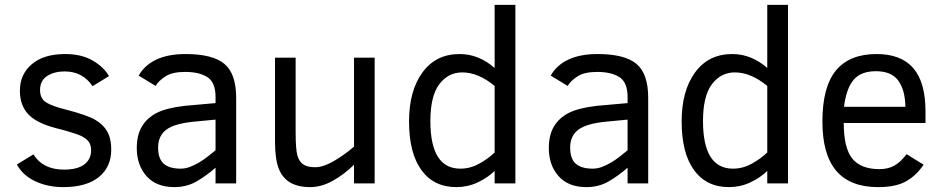

<svg xmlns="http://www.w3.org/2000/svg" viewBox="-20 -747 3840 782"><path d="M433.1 -138.2Q433.1 -66.4 382.3 -25.6Q331.5 15.1 237.8 15.1Q173.8 15.1 123 -9Q72.3 -33.2 48.8 -77.1L116.2 -118.2Q154.8 -56.2 240.2 -56.2Q295.9 -56.2 323.5 -77.4Q351.1 -98.6 351.1 -134.8Q351.1 -156.2 341.3 -169.7Q331.5 -183.1 311 -193.1Q290.5 -203.1 227.1 -220.2Q135.7 -241.2 98.4 -278.3Q61 -315.4 61 -377Q61 -444.8 109.9 -485.8Q158.7 -526.9 245.1 -526.9Q312 -526.9 357.4 -500.5Q402.8 -474.1 423.8 -437L356.9 -396Q316.9 -456.1 243.2 -456.1Q201.2 -456.1 172.1 -437.5Q143.1 -418.9 143.1 -379.9Q143.1 -345.2 168.5 -329.6Q193.8 -314 248 -300.8Q335 -278.3 368.2 -258.8Q401.4 -239.3 417.2 -210.7Q433.1 -182.1 433.1 -138.2Z M857.9 0V-64Q818.8 -29.8 779.3 -7.3Q739.7 15.1 689.9 15.1Q616.7 15.1 576.9 -29.5Q537.1 -74.2 537.1 -144Q537.1 -196.8 557.9 -231.7Q578.6 -266.6 617.9 -286.9Q657.2 -307.1 731.9 -315.9L857.9 -327.1V-352.1Q857.9 -411.1 825 -432.6Q792 -454.1 733.9 -454.1Q682.1 -454.1 654.1 -436Q626 -418 613.8 -397L544.9 -439Q568.4 -481.4 616.5 -504.2Q664.6 -526.9 735.8 -526.9Q846.2 -526.9 894 -486.8Q941.9 -446.8 941.9 -348.1V0ZM857.9 -259.8 775.9 -252Q692.4 -244.6 658.2 -219.5Q624 -194.3 624 -146Q624 -100.1 647 -80.1Q669.9 -60.1 715.8 -60.1Q734.9 -60.1 753.4 -67.1Q772 -74.2 790 -84.7Q808.1 -95.2 825 -108.6Q841.8 -122.1 857.9 -134.8Z M1421.9 0V-76.2Q1382.8 -37.1 1335.9 -11Q1289.1 15.1 1244.1 15.1Q1192.9 15.1 1160.9 -4.2Q1128.9 -23.4 1114.5 -62.3Q1100.1 -101.1 1100.1 -169.9V-512.2H1184.1V-210Q1184.1 -136.7 1191.7 -112.3Q1199.2 -87.9 1215.8 -76.9Q1232.4 -65.9 1264.2 -65.9Q1295.9 -65.9 1338.9 -90.6Q1381.8 -115.2 1421.9 -149.9V-512.2H1505.9V0Z M1994.6 0V-50.8Q1965.8 -22.9 1925.3 -3.9Q1884.8 15.1 1838.9 15.1Q1746.6 15.1 1696.3 -54.4Q1646 -124 1646 -252Q1646 -377.4 1700.7 -452.1Q1755.4 -526.9 1852.1 -526.9Q1929.7 -526.9 1994.6 -470.2V-727.1H2079.1V0ZM1994.6 -397Q1927.7 -452.1 1862.8 -452.1Q1805.7 -452.1 1769.3 -404.1Q1732.9 -356 1732.9 -253.9Q1732.9 -60.1 1855 -60.1Q1895 -60.1 1931.4 -80.1Q1967.8 -100.1 1994.6 -126Z M2536.1 0V-64Q2497.1 -29.8 2457.5 -7.3Q2418 15.1 2368.2 15.1Q2294.9 15.1 2255.1 -29.5Q2215.3 -74.2 2215.3 -144Q2215.3 -196.8 2236.1 -231.7Q2256.8 -266.6 2296.1 -286.9Q2335.4 -307.1 2410.2 -315.9L2536.1 -327.1V-352.1Q2536.1 -411.1 2503.2 -432.6Q2470.2 -454.1 2412.1 -454.1Q2360.4 -454.1 2332.3 -436Q2304.2 -418 2292 -397L2223.1 -439Q2246.6 -481.4 2294.7 -504.2Q2342.8 -526.9 2414.1 -526.9Q2524.4 -526.9 2572.3 -486.8Q2620.1 -446.8 2620.1 -348.1V0ZM2536.1 -259.8 2454.1 -252Q2370.6 -244.6 2336.4 -219.5Q2302.2 -194.3 2302.2 -146Q2302.2 -100.1 2325.2 -80.1Q2348.1 -60.1 2394 -60.1Q2413.1 -60.1 2431.6 -67.1Q2450.2 -74.2 2468.3 -84.7Q2486.3 -95.2 2503.2 -108.6Q2520 -122.1 2536.1 -134.8Z M3105 0V-50.8Q3076.2 -22.9 3035.6 -3.9Q2995.1 15.1 2949.2 15.1Q2856.9 15.1 2806.6 -54.4Q2756.3 -124 2756.3 -252Q2756.3 -377.4 2811 -452.1Q2865.7 -526.9 2962.4 -526.9Q3040 -526.9 3105 -470.2V-727.1H3189.5V0ZM3105 -397Q3038.1 -452.1 2973.1 -452.1Q2916 -452.1 2879.6 -404.1Q2843.3 -356 2843.3 -253.9Q2843.3 -60.1 2965.3 -60.1Q3005.4 -60.1 3041.7 -80.1Q3078.1 -100.1 3105 -126Z M3416.5 -246.1Q3416.5 -144.5 3451.2 -101.3Q3485.8 -58.1 3562.5 -58.1Q3596.7 -58.1 3622.6 -72.5Q3648.4 -86.9 3672.4 -119.1L3741.7 -76.2Q3712.4 -32.2 3670.4 -8.5Q3628.4 15.1 3556.6 15.1Q3442.4 15.1 3386 -51.3Q3329.6 -117.7 3329.6 -252Q3329.6 -392.6 3384.5 -459.7Q3439.5 -526.9 3550.3 -526.9Q3649.9 -526.9 3699.7 -469.5Q3749.5 -412.1 3749.5 -293V-246.1ZM3667.5 -312Q3666.5 -380.9 3638.4 -418.9Q3610.4 -457 3547.4 -457Q3487.3 -457 3457.3 -422.6Q3427.2 -388.2 3417.5 -312Z"/></svg>

Font: ClearSansRegular
Style: Regular
Weight: 400
Foundry: Intel Corporation
Version: Version 1.00